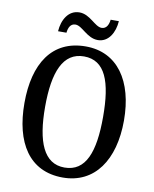

<svg xmlns="http://www.w3.org/2000/svg" viewBox="-98 -977 849 1060"><g transform="rotate(10 327.0 -447.0)"><path d="M386 -771C446 -771 479 -830 483 -894H437C434 -867 423 -841 395 -841C357 -841 321 -904 261 -904C199 -904 166 -845 162 -781H209C212 -808 222 -834 251 -834C289 -834 325 -771 386 -771ZM327 10C506 10 606 -137 606 -358C606 -580 506 -725 328 -725C139 -725 48 -580 48 -359C48 -137 139 10 327 10ZM327 -46C211 -46 164 -162 164 -358C164 -555 211 -669 328 -669C447 -669 489 -555 489 -358C489 -162 447 -46 327 -46Z"/></g></svg>

Font: Noto Serif Myanmar Condensed Medium
Style: Regular
Weight: 500
Width: 3
Designer: Ben Mitchell and the Monotype Design Team
Foundry: Monotype Imaging Inc.
Version: Version 2.106